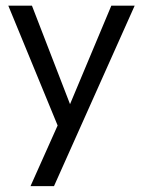

<svg xmlns="http://www.w3.org/2000/svg" viewBox="-20 -430 496 658"><path d="M220 -73 361.5 -410.5H441.5L165 208H84.5L177.5 0L8.5 -410.5H89.5Z"/></svg>

Font: League Spartan
Style: Regular
Weight: 350
Foundry: The League of Moveable Type
Version: Version 2.002